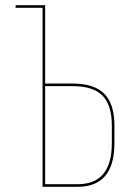

<svg xmlns="http://www.w3.org/2000/svg" viewBox="-20 -720 501 740"><path d="M154 -398H260Q343 -398 382 -358.5Q421 -319 421 -236V-168Q421 0 279 0H144V-690H40V-700H154ZM154 -10H279Q411 -10 411 -168V-236Q411 -315 375 -351.5Q339 -388 260 -388H154Z"/></svg>

Font: Bebas Neue Thin
Style: Regular
Weight: 200
Designer: Ryoichi Tsunekawa
Foundry: Ryoichi Tsunekawa
Version: Version 1.003;PS 001.003;hotconv 1.0.70;makeotf.lib2.5.58329